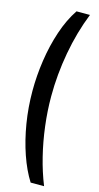

<svg xmlns="http://www.w3.org/2000/svg" viewBox="-149 -841 561 1083"><g transform="rotate(15 131.0 -300.0)"><path d="M154 200Q116 139.5 88.2 59Q60.5 -21.5 45.2 -114Q30 -206.5 30 -303.5Q30 -391.5 43.5 -482.2Q57 -573 84.5 -655.2Q112 -737.5 154 -800H232.5Q187 -686 163.5 -556.8Q140 -427.5 140 -300Q140 -215 150.8 -128Q161.5 -41 182 42.2Q202.5 125.5 232.5 200Z"/></g></svg>

Font: Big Shoulders Display Thin
Style: Bold
Weight: 700
Version: Version 2.002